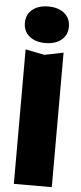

<svg xmlns="http://www.w3.org/2000/svg" viewBox="-64 -862 450 1061"><g transform="rotate(5 160.5 -331.5)"><path d="M160.6 -559.9 265.9 -581V165H55.4V-581ZM38.6 -726.7Q38.6 -773.3 71.9 -800.7Q105.1 -828 160.6 -828Q216.2 -828 249.4 -800.7Q282.7 -773.3 282.7 -726.7Q282.7 -680.1 249.4 -652.7Q216.2 -625.4 160.6 -625.4Q105.1 -625.4 71.9 -652.7Q38.6 -680.1 38.6 -726.7Z"/></g></svg>

Font: Unbounded Variable
Style: Regular
Weight: 400
Designer: Luke Prowse, Jean-Baptiste Morizot, Fátima Lázaro, Florian Runge
Foundry: NaN
Version: Version 1.600;FEAKit 1.0